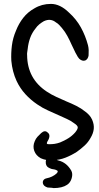

<svg xmlns="http://www.w3.org/2000/svg" viewBox="-20 -822 508 984"><path d="M119 -539Q120 -419 219 -353Q243 -337 269.5 -325Q296 -313 321 -302Q346 -292 371 -279.5Q396 -267 417 -250Q428 -242 437 -232Q446 -222 452 -209Q463 -184 460.5 -161Q458 -138 444 -115Q432 -93 413.5 -76Q395 -59 374 -44Q346 -26 315.5 -14Q285 -2 251 -1Q218 2 189 -11Q164 -25 155.5 -49Q147 -73 158 -98Q163 -111 172 -121Q181 -131 191 -140Q210 -157 224 -143Q239 -132 230 -110Q229 -107 226.5 -103Q224 -99 222 -95Q219 -88 220.5 -85.5Q222 -83 230 -83Q261 -82 288 -92Q310 -101 329.5 -113Q349 -125 365 -143Q379 -160 378.5 -169.5Q378 -179 359 -191Q342 -204 322.5 -212.5Q303 -221 284 -230Q255 -243 226 -256Q197 -269 171 -287Q137 -310 110 -339.5Q83 -369 65 -407Q43 -455 38 -511Q36 -550 41 -589Q46 -628 62 -665Q76 -701 99 -730.5Q122 -760 156 -779Q194 -802 241 -802Q288 -802 333 -758Q371 -724 394.5 -681.5Q418 -639 431 -590Q434 -578 434.5 -565Q435 -552 434 -538Q433 -530 429 -523Q425 -516 417 -512Q401 -507 386 -521Q382 -525 379 -530Q376 -535 374 -539Q366 -552 360 -566Q354 -580 347 -593Q337 -616 325 -638Q313 -660 297 -679Q290 -687 283 -694.5Q276 -702 267 -707Q239 -730 204 -713Q192 -706 181 -697Q170 -688 162 -676Q144 -654 134.5 -627.5Q125 -601 122 -572Q121 -563 119.5 -554.5Q118 -546 119 -539ZM254 142Q247 140 239.5 140Q232 140 224 139Q214 136 207 130Q197 120 200 107Q204 95 218 92Q249 86 270 67Q283 54 267 49Q263 47 256.5 46Q250 45 245 44Q235 41 226.5 35.5Q218 30 215 17Q211 -6 230 -25Q239 -34 248 -32Q257 -30 261 -17Q263 -8 268 -4.5Q273 -1 281 1Q321 11 345 52Q354 68 347.5 91Q341 114 324 125Q299 142 254 142Z"/></svg>

Font: Delicious Handrawn
Style: Regular
Weight: 400
Designer: Agung Rohmat
Foundry: Agung Rohmat
Version: Version 1.002; ttfautohint (v1.8.4.7-5d5b);gftools[0.9.27]